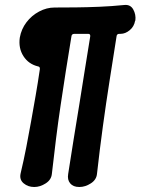

<svg xmlns="http://www.w3.org/2000/svg" viewBox="-20 -730 561 766"><path d="M59 -580Q65 -614 85.5 -641Q106 -668 136 -684Q166 -700 198 -700Q239 -700 283.5 -700.5Q328 -701 376.5 -703Q425 -705 475 -710Q500 -713 511.5 -692.5Q523 -672 520 -648L519 -647Q515 -624 497.5 -609.5Q480 -595 461 -595H456Q446 -595 445 -585Q431 -496 417 -407Q403 -318 390.5 -226.5Q378 -135 367 -37Q365 -13 342.5 1.5Q320 16 297 16H296Q272 16 260 1.5Q248 -13 252 -36Q263 -108 274 -175.5Q285 -243 296 -310.5Q307 -378 317.5 -445.5Q328 -513 340 -585Q341 -595 332 -595H277Q266 -595 265 -585Q253 -513 242.5 -445.5Q232 -378 222 -311Q212 -244 203.5 -176Q195 -108 187 -37Q185 -13 162.5 1.5Q140 16 117 16H116Q92 16 74.5 1.5Q57 -13 62 -37Q75 -92 85 -143.5Q95 -195 104 -245.5Q113 -296 122 -347.5Q131 -399 139 -454Q140 -464 132 -465Q94 -474 73.5 -506Q53 -538 59 -580Z"/></svg>

Font: Winky Sans SemiBold
Style: Italic
Weight: 600
Italic angle: -8.97852°
Designer: Simon Atzbach
Foundry: typofactur
Version: Version 1.205